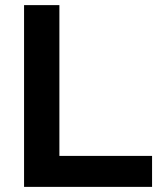

<svg xmlns="http://www.w3.org/2000/svg" viewBox="-20 -730 624 750"><path d="M74 0V-710H212V-121H574V0Z"/></svg>

Font: Oxford Sans
Style: Bold
Weight: 700
Designer: Matt McInerney, Pablo Impallari, Rodrigo Fuenzalida
Foundry: Matt McInerney, Pablo Impallari, Rodrigo Fuenzalida
Version: Version 3.000g; ttfautohint (v1.5) -l 8 -r 28 -G 28 -x 14 -D